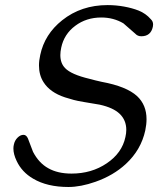

<svg xmlns="http://www.w3.org/2000/svg" viewBox="-20 -728 622 755"><path d="M519 -350.1Q556.2 -315.4 556.2 -259.3Q556.2 -238.8 551.3 -215.3Q534.7 -138.7 475.1 -83.5Q426.3 -38.1 355.5 -13.2Q297.4 7.3 249 7.3Q165.5 7.3 110.4 -25.4Q65.9 -51.3 45.4 -95.2Q32.7 -121.6 32.7 -144Q32.7 -152.3 34.7 -160.2Q38.1 -175.8 48.8 -186.5Q60.1 -197.8 72.3 -197.8Q83.5 -197.8 89.8 -183.6Q99.1 -158.7 109.9 -130.9Q132.8 -86.9 169.9 -66.4Q207 -45.4 261.2 -45.4Q340.3 -45.4 399.9 -85.9Q460 -126.5 473.1 -189Q476.6 -204.1 476.6 -217.3Q476.6 -255.4 450.7 -280.3Q425.3 -304.7 372.1 -316.4Q339.4 -321.8 311 -326.7Q282.7 -331.5 270 -335Q256.8 -338.4 235.4 -345.2Q176.3 -364.7 150.9 -405.3Q133.3 -433.1 133.3 -470.7Q133.3 -489.7 138.2 -511.7Q155.3 -593.3 224.6 -648.4Q299.3 -708 403.3 -708Q436 -708 468.3 -702.1Q500 -696.3 524.9 -686.5Q553.2 -675.3 573.2 -652.3Q582 -644 582 -631.8Q582 -627.4 581.1 -623Q573.2 -585.4 535.6 -585.4Q521 -585.4 511.7 -595.7Q466.8 -635.3 465.3 -636.2Q426.3 -659.2 378.4 -659.2Q319.3 -659.2 275.9 -626.5Q231.9 -593.8 220.7 -540.5Q217.3 -524.4 217.3 -511.2Q217.3 -479.5 235.8 -460.4Q259.8 -435.1 332 -418L354.5 -412.1Q375.5 -407.7 379.9 -406.2Q477.5 -388.2 519 -350.1Z"/></svg>

Font: inglobal
Style: Italic
Weight: 400
Italic angle: -12°
Designer: Andrey Kochetov, Denis Davydov, Evgeny Yurtaev
Foundry: inglobal
Version: Version 1.00 September 25, 2014, initial release